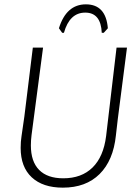

<svg xmlns="http://www.w3.org/2000/svg" viewBox="-20 -858 630 883"><path d="M266 -707 251 -728Q285 -838 375 -838Q467 -838 476 -728L457 -707H448Q444 -800 372 -800Q300 -800 274 -707ZM564 -639 522 -313 513 -235Q501 -120 438 -57.5Q375 5 269 5Q177 5 126 -42.5Q75 -90 75 -178Q75 -207 79 -232L92 -322L131 -639H178L125 -236Q122 -212 122 -189Q122 -115 160 -76.5Q198 -38 271 -38Q355 -38 405.5 -87.5Q456 -137 468 -232L516 -639Z"/></svg>

Font: Alegreya Sans Light
Style: Italic
Weight: 300
Italic angle: -7°
Designer: Juan Pablo del Peral
Foundry: Huerta Tipografica
Version: Version 2.007